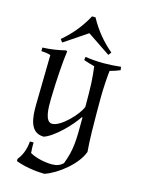

<svg xmlns="http://www.w3.org/2000/svg" viewBox="-135 -784 800 1077"><g transform="rotate(15 265.0 -246.0)"><path d="M171 -485C124 -474 86 -468 38 -466V-445C53 -445 77 -442 92 -437L87 -156C85 -71 93 15 175 15C235 -6 318 -93 353 -146L357 -145C357 -7 356 43 323 129C304 147 284 153 258 153C217 153 166 142 130 122C128 100 128 83 128 61H107C104 101 91 142 65 173V186C115 205 179 215 233 215C308 189 407 110 434 34C428 -27 427 -143 427 -196V-280C427 -329 432 -407 436 -437C453 -441 479 -450 495 -457L492 -476C458 -472 424 -470 390 -470C355 -470 320 -473 285 -478L283 -459C300 -453 329 -444 346 -440C355 -368 357 -336 357 -207C339 -159 252 -67 201 -67C158 -67 158 -150 159 -201C161 -306 170 -431 178 -481ZM272 -612 406 -522 419 -539C361 -588 318 -641 282 -707H262C226 -641 183 -588 125 -539L138 -522Z"/></g></svg>

Font: Almendra
Style: Regular
Weight: 400
Designer: Ana Sanfelippo
Foundry: Ana Sanfelippo
Version: Version 1.003